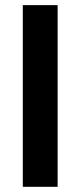

<svg xmlns="http://www.w3.org/2000/svg" viewBox="-20 -720 310 740"><path d="M67.9 0V-700.2H202.1V0Z"/></svg>

Font: TitilliumWeb-Bold
Style: Bold
Weight: 700
Version: Version 1.001;PS 57.000;hotconv 1.0.70;makeotf.lib2.5.55311